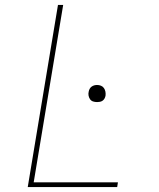

<svg xmlns="http://www.w3.org/2000/svg" viewBox="-20 -755 640 775"><path d="M92 0 214 -735H235L116 -19H456L453 0ZM372 -343Q363 -343 355.5 -345.5Q348 -348 343.5 -354.5Q339 -361 337.5 -369Q336 -377 338 -385Q339 -391 342 -396.5Q345 -402 350 -405.5Q355 -409 360.5 -410.5Q366 -412 372 -412Q380 -412 387.5 -409Q395 -406 399.5 -399.5Q404 -393 405.5 -385Q407 -377 406 -369Q405 -363 402 -357.5Q399 -352 394 -348.5Q389 -345 383 -344Q377 -343 372 -343Z"/></svg>

Font: Iosevka Curly Thin Extended
Style: Italic
Weight: 100
Width: 7
Italic angle: -9°
Monospace: yes
Designer: Belleve Invis
Foundry: Belleve Invis
Version: Version 11.1.0; ttfautohint (v1.8.3)